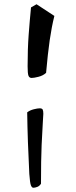

<svg xmlns="http://www.w3.org/2000/svg" viewBox="-20 -770 356 904"><path d="M129 -403Q118 -403 114 -413.5Q110 -424 110 -458Q110 -540 115 -607Q120 -674 126 -735L152 -750L236 -695Q223 -643 214 -580.5Q205 -518 197 -427Q183 -414 161.5 -408.5Q140 -403 129 -403ZM137 114Q130 114 125.5 102.5Q121 91 118 49Q114 -28 111.5 -100.5Q109 -173 108 -241Q121 -251 139 -255.5Q157 -260 167 -260Q178 -260 181 -254Q184 -248 184 -234Q184 -226 181.5 -191.5Q179 -157 176 -87.5Q173 -18 173 95Q166 106 155.5 110Q145 114 137 114Z"/></svg>

Font: Julee
Style: Regular
Weight: 400
Designer: Julian Tunni
Foundry: Julian Tunni
Version: Version 1.002; ttfautohint (v1.8.4.7-5d5b);gftools[0.9.23]